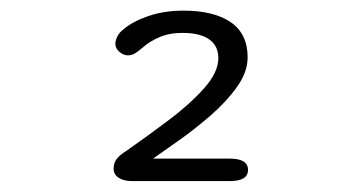

<svg xmlns="http://www.w3.org/2000/svg" viewBox="-20 -642 659 352"><path d="M434 -536.8Q434 -510 414.6 -482.8Q395.2 -455.5 366.2 -430.4Q337.3 -405.3 308.3 -384.8Q279.3 -364.3 260.5 -351.2H401.3Q434.7 -351.2 434.7 -330.5Q434.7 -310 401.3 -310H222.8Q206.7 -310 197.5 -316.1Q188.3 -322.2 188.3 -332.8Q188.3 -343.2 193.9 -350.5Q199.5 -357.8 210.8 -364.8Q250.2 -392.3 289.2 -421.7Q328.2 -451 354.2 -480.2Q380.3 -509.3 380.3 -535.7Q380.3 -557.8 363.6 -569.8Q346.8 -581.7 314.5 -581.7Q290.3 -581.7 271.8 -573.6Q253.2 -565.5 241.5 -554.7Q234.3 -548.5 228 -544.5Q221.7 -540.5 214.7 -540.5Q206.3 -540.5 198.9 -546.9Q191.5 -553.3 191.5 -561.8Q191.5 -568.2 195.4 -575.6Q199.3 -583 206.3 -588.2Q222.8 -602.5 251.8 -612.5Q280.8 -622.5 316.2 -622.5Q372.2 -622.5 403.1 -601.2Q434 -580 434 -536.8Z"/></svg>

Font: Sono ExtraLight
Style: Regular
Weight: 200
Designer: Tyler Finck
Foundry: Tyler Finck
Version: Version 2.112